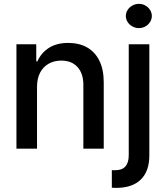

<svg xmlns="http://www.w3.org/2000/svg" viewBox="-20 -755 842 975"><path d="M168 0H63.5V-530.3H164.1V-443.4H169.9Q189.5 -487.3 229 -512.2Q268.6 -537.1 326.2 -537.1Q381.3 -537.1 421.9 -514.4Q462.4 -491.7 484.6 -446.8Q506.8 -401.9 506.8 -336.9V0H403.3V-324.2Q403.3 -381.8 373.5 -414.6Q343.8 -447.3 291 -447.3Q255.4 -447.3 227.3 -431.6Q199.2 -416 183.6 -386Q168 -356 168 -314.5ZM738.3 -530.3V34.2Q738.3 114.7 694.8 157Q651.4 199.2 569.3 199.2Q555.7 199.2 547.9 198.2V109.4H564.5Q600.1 109.4 616.9 90.1Q633.8 70.8 633.8 33.2V-530.3ZM619.1 -673.8Q619.1 -690.4 628.2 -704.6Q637.2 -718.8 652.6 -727.1Q668 -735.4 685.5 -735.4Q703.1 -735.4 718 -727.1Q732.9 -718.8 741.9 -704.6Q751 -690.4 751 -673.8Q751 -657.2 741.9 -643.1Q732.9 -628.9 718 -620.6Q703.1 -612.3 685.5 -612.3Q668 -612.3 652.6 -620.6Q637.2 -628.9 628.2 -643.1Q619.1 -657.2 619.1 -673.8Z"/></svg>

Font: Pretendard Std Medium
Style: Regular
Weight: 500
Designer: Base glyphs from Inter by Rasmus Andersson; Hangeul glyphs from Noto Sans CJK(Source Han Sans) by Jang Soo-young and Kan
Foundry: Kil Hyung-jin
Version: Version 1.309